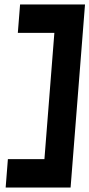

<svg xmlns="http://www.w3.org/2000/svg" viewBox="-20 -829 398 854"><path d="M69.3 -809 59.3 -682.7H221.8L177.6 -121.3H15.1L5.2 5H294L358.1 -809Z"/></svg>

Font: Poland Can Into
Style: Of Regular
Weight: 500
Foundry: Cannot Into Space Fonts
Version: Version 1.01